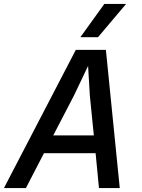

<svg xmlns="http://www.w3.org/2000/svg" viewBox="-46 -950 716 970"><path d="M489 -698 559 0H454L437 -176H176L85 0H-26L337 -698ZM428 -266 408 -466 399 -617 327 -466 223 -266ZM481 -930H591L449 -762H360Z"/></svg>

Font: Azeret Mono
Style: Italic
Weight: 400
Italic angle: -12°
Designer: Martin Vácha
Foundry: Displaay
Version: Version 1.000; Glyphs 3.0.3, build 3074